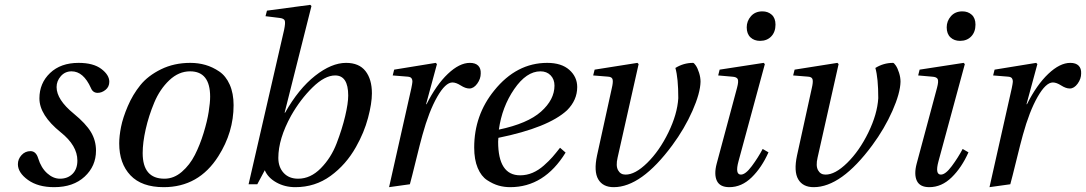

<svg xmlns="http://www.w3.org/2000/svg" viewBox="-20 -762 4491 794"><path d="M54 -83Q54 -104 69 -120.5Q84 -137 106 -137Q129 -137 138 -107Q150 -68 175 -45.5Q200 -23 228 -23Q260 -23 280 -43Q300 -63 300 -98Q300 -160 231 -215Q143 -286 143 -355Q143 -418 187 -460Q231 -502 305 -502Q366 -502 399 -477Q432 -452 432 -424Q432 -403 416.5 -390.5Q401 -378 384 -378Q364 -378 356 -398Q325 -467 276 -467Q249 -467 231.5 -447Q214 -427 214 -402Q214 -350 285 -292Q335 -251 356 -216Q377 -181 377 -139Q377 -75 330 -31.5Q283 12 204 12Q137 12 95.5 -18Q54 -48 54 -83Z M473 -169Q473 -199 480.5 -237Q488 -275 508.5 -323Q529 -371 560.5 -410Q592 -449 646 -475.5Q700 -502 767 -502Q800 -502 829.5 -493.5Q859 -485 886.5 -466.5Q914 -448 930 -412Q946 -376 946 -327Q946 -215 883 -116Q802 12 657 12Q566 12 519.5 -37Q473 -86 473 -169ZM570 -129Q570 -23 660 -23Q699 -23 732 -51.5Q765 -80 786 -121.5Q807 -163 822 -212Q837 -261 843 -299.5Q849 -338 849 -362Q849 -467 766 -467Q719 -467 680 -430Q641 -393 618 -338Q595 -283 582.5 -227.5Q570 -172 570 -129Z M1008 0 1155 -639Q1161 -668 1157.5 -677Q1154 -686 1135 -688L1078 -695L1084 -718L1263 -742L1268 -737L1157 -296H1159Q1215 -395 1283 -448.5Q1351 -502 1411 -502Q1465 -502 1491.5 -468Q1518 -434 1518 -376Q1518 -335 1502 -274.5Q1486 -214 1452 -154Q1411 -81 1347 -34.5Q1283 12 1201 12Q1158 12 1123 -7.5Q1088 -27 1075 -58L1044 0ZM1131 -109Q1131 -71 1153 -47Q1175 -23 1213 -23Q1264 -23 1306.5 -66Q1349 -109 1372 -169Q1395 -229 1407.5 -282Q1420 -335 1420 -367Q1420 -450 1366 -450Q1323 -450 1272.5 -400.5Q1222 -351 1184 -284Q1131 -188 1131 -109Z M1589 12 1681 -397Q1685 -416 1685.5 -424Q1686 -432 1682 -438Q1678 -444 1666 -445L1604 -450L1610 -474L1782 -502L1787 -497L1742 -331H1744Q1784 -411 1832 -456.5Q1880 -502 1923 -502Q1946 -502 1957.5 -490.5Q1969 -479 1968 -458Q1968 -436 1953.5 -416Q1939 -396 1921 -396Q1905 -396 1885.5 -408.5Q1866 -421 1851 -421Q1822 -421 1788 -361.5Q1754 -302 1727 -204Q1718 -172 1700 -98.5Q1682 -25 1675 0Z M1941 -152Q1941 -286 2024 -388Q2116 -502 2243 -502Q2302 -502 2334.5 -473Q2367 -444 2367 -402Q2367 -348 2325 -306Q2247 -234 2041 -192Q2040 -185 2040 -176Q2040 -37 2131 -37Q2158 -37 2182.5 -47.5Q2207 -58 2229 -77.5Q2251 -97 2264.5 -112.5Q2278 -128 2296 -151L2319 -131Q2231 12 2090 12Q2065 12 2042 5.5Q2019 -1 1994.5 -17Q1970 -33 1955.5 -67.5Q1941 -102 1941 -152ZM2043 -226Q2162 -251 2217.5 -300.5Q2273 -350 2273 -408Q2273 -434 2257 -450.5Q2241 -467 2215 -467Q2157 -467 2106.5 -393.5Q2056 -320 2043 -226Z M2433 -450 2439 -474 2616 -502 2621 -497 2534 -110Q2526 -76 2536 -58Q2546 -40 2566 -40Q2606 -39 2656.5 -88.5Q2707 -138 2744 -214Q2781 -290 2785 -356Q2785 -439 2773 -481Q2807 -502 2846 -502Q2850 -502 2857.5 -491Q2865 -480 2871 -461Q2877 -442 2877 -424Q2876 -377 2843.5 -303.5Q2811 -230 2760 -161Q2632 12 2518 12Q2473 12 2454 -20.5Q2435 -53 2449 -119L2510 -397Q2516 -422 2513.5 -433Q2511 -444 2495 -445Z M3068 -649Q3068 -675 3085.5 -695Q3103 -715 3133 -715Q3156 -715 3171.5 -701Q3187 -687 3187 -660Q3187 -630 3169.5 -611.5Q3152 -593 3123 -593Q3099 -593 3083.5 -607.5Q3068 -622 3068 -649ZM2944 -86 3028 -399Q3035 -425 3031 -434.5Q3027 -444 3007 -445L2950 -450L2956 -474L3138 -502L3143 -497L3034 -95Q3019 -40 3044 -40Q3063 -40 3089 -75Q3115 -110 3134 -146L3158 -132Q3130 -69 3088.5 -28.5Q3047 12 2996 12Q2957 12 2944.5 -14.5Q2932 -41 2944 -86Z M3260 -450 3266 -474 3443 -502 3448 -497 3361 -110Q3353 -76 3363 -58Q3373 -40 3393 -40Q3433 -39 3483.5 -88.5Q3534 -138 3571 -214Q3608 -290 3612 -356Q3612 -439 3600 -481Q3634 -502 3673 -502Q3677 -502 3684.5 -491Q3692 -480 3698 -461Q3704 -442 3704 -424Q3703 -377 3670.5 -303.5Q3638 -230 3587 -161Q3459 12 3345 12Q3300 12 3281 -20.5Q3262 -53 3276 -119L3337 -397Q3343 -422 3340.5 -433Q3338 -444 3322 -445Z M3895 -649Q3895 -675 3912.5 -695Q3930 -715 3960 -715Q3983 -715 3998.5 -701Q4014 -687 4014 -660Q4014 -630 3996.5 -611.5Q3979 -593 3950 -593Q3926 -593 3910.5 -607.5Q3895 -622 3895 -649ZM3771 -86 3855 -399Q3862 -425 3858 -434.5Q3854 -444 3834 -445L3777 -450L3783 -474L3965 -502L3970 -497L3861 -95Q3846 -40 3871 -40Q3890 -40 3916 -75Q3942 -110 3961 -146L3985 -132Q3957 -69 3915.5 -28.5Q3874 12 3823 12Q3784 12 3771.5 -14.5Q3759 -41 3771 -86Z M4072 12 4164 -397Q4168 -416 4168.5 -424Q4169 -432 4165 -438Q4161 -444 4149 -445L4087 -450L4093 -474L4265 -502L4270 -497L4225 -331H4227Q4267 -411 4315 -456.5Q4363 -502 4406 -502Q4429 -502 4440.5 -490.5Q4452 -479 4451 -458Q4451 -436 4436.5 -416Q4422 -396 4404 -396Q4388 -396 4368.5 -408.5Q4349 -421 4334 -421Q4305 -421 4271 -361.5Q4237 -302 4210 -204Q4201 -172 4183 -98.5Q4165 -25 4158 0Z"/></svg>

Font: Lingua Franca
Style: Italic
Weight: 400
Italic angle: -13°
Version: Version 1.19